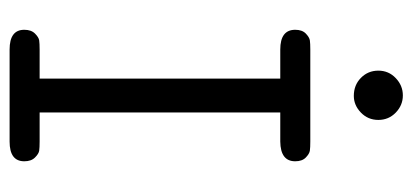

<svg xmlns="http://www.w3.org/2000/svg" viewBox="-244 -594 839 390"><g transform="rotate(90 175.0 -399.5)"><path d="M41 -29.8Q41 -43.9 48.6 -51.5Q56.2 -59.1 62.5 -60.1Q68.8 -61 81.1 -61H140.1V-549.8H81.1Q41 -549.8 41 -580.1Q41 -594.2 48.6 -601.6Q56.2 -608.9 62.5 -609.9Q68.8 -610.8 81.1 -610.8H268.1Q280.3 -610.8 286.6 -609.9Q293 -608.9 300.5 -601.6Q308.1 -594.2 308.1 -580.1Q308.1 -550.3 268.1 -549.8H209V-61H268.1Q280.3 -61 286.6 -60.1Q293 -59.1 300.5 -51.5Q308.1 -43.9 308.1 -29.8Q308.1 0 268.1 0H81.1Q41 0 41 -29.8ZM175.3 -699.2Q153.3 -699.2 138.7 -713.6Q124 -728 124 -749Q124 -770 139.2 -784.4Q154.3 -798.8 174.3 -798.8Q194.3 -798.8 209.2 -784.4Q224.1 -770 224.1 -749Q224.1 -728 209.2 -713.6Q194.3 -699.2 175.3 -699.2Z"/></g></svg>

Font: CMU Typewriter Text Variable Width
Style: Medium
Weight: 500
Version: Version 0.7.0